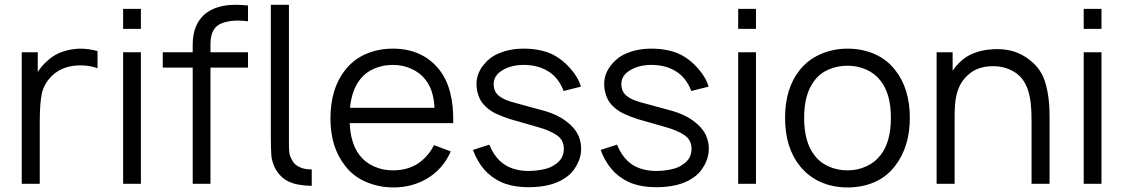

<svg xmlns="http://www.w3.org/2000/svg" viewBox="-20 -786 4813 821"><path d="M397 -567.5V-494Q364 -506.5 325 -506.5Q249.5 -506.5 204 -463.5Q168.5 -429.5 159 -386.5Q150 -343.5 150 -267.5V0H73V-562.5H141.5V-478Q149.5 -491.5 161.2 -504.8Q173 -518 188.5 -531Q214.5 -554 249.5 -565.5Q284.5 -577 321 -578Q361.5 -578 397 -567.5Z M582.5 -748V-662.5H506.5V-748ZM582.5 -562.5V0H506.5V-562.5Z M880 -599V-562.5H1040.5V-497H880V0H804V-497H676V-562.5H804V-595Q804 -680 855 -725Q903.5 -765.5 987.5 -765.5Q1014 -765.5 1040.5 -762.5V-695Q1018.5 -698 995.5 -698Q970 -698 953 -693.5Q914 -686.5 897 -663Q880 -639.5 880 -599ZM1313 8.5Q1287 8.5 1266.5 5Q1227.5 0 1201 -17Q1174.5 -34 1157 -65.5Q1143.5 -92 1140.5 -118.5Q1139.5 -132.5 1138.8 -153.8Q1138 -175 1138 -204V-765.5H1215.5V-168.5Q1215.5 -146 1217.5 -131.8Q1219.5 -117.5 1227 -105Q1235 -86.5 1253.2 -75.5Q1271.5 -64.5 1294.5 -62.5Q1298 -62 1302.5 -62Q1307 -62 1313 -61.5Z M1517 -123Q1541 -91.5 1578.8 -74.5Q1616.5 -57.5 1660 -57.5Q1721.5 -57.5 1767 -86.5Q1811 -116.5 1836 -165.5L1907.5 -138.5Q1874.5 -63 1805.5 -22Q1741.5 15.5 1662 15.5Q1601 15.5 1545.5 -8Q1491.5 -31 1456.5 -76Q1393 -156 1393 -279Q1393 -407.5 1456.5 -487.5Q1493 -533 1545.5 -555.5Q1598 -578 1660 -578Q1786 -578 1858 -488.5Q1921.5 -408.5 1918 -259.5H1475.5Q1478.5 -174.5 1517 -123ZM1518 -444Q1484 -399.5 1476.5 -325H1838Q1836 -362.5 1827 -391.8Q1818 -421 1799.5 -445Q1776.5 -475 1739.2 -491.8Q1702 -508.5 1660 -508.5Q1616.5 -508.5 1579.2 -492.2Q1542 -476 1518 -444Z M2390 -397Q2368.5 -454 2324 -481.2Q2279.5 -508.5 2219.5 -508.5Q2167 -508.5 2129 -486Q2091 -463.5 2091 -427Q2091 -410.5 2096.5 -398Q2102 -385.5 2113.5 -376Q2125 -366.5 2142.2 -359.2Q2159.5 -352 2183 -346L2298.5 -314.5Q2373.5 -295 2419 -252.5Q2465 -210.5 2465 -149Q2465 -112.5 2445 -77.5Q2425.5 -42.5 2393.5 -23Q2337 14.5 2239 14.5Q2186 14.5 2143.2 0.5Q2100.5 -13.5 2064 -47Q2023.5 -87 2002.5 -145L2072.5 -167.5Q2089 -125 2118.5 -97Q2141 -76 2172 -65.5Q2203 -55 2239 -55Q2271.5 -55 2302.5 -61.5Q2334.5 -68 2353.5 -82.5Q2391 -106.5 2391 -150Q2391 -187 2361.5 -207.5Q2331.5 -228.5 2275.5 -244L2160 -277Q2125.5 -288.5 2101 -300Q2076.5 -311.5 2057 -330Q2037 -348 2027.2 -374Q2017.5 -400 2017.5 -426Q2017.5 -468 2043.5 -503Q2056.5 -520.5 2072.8 -534Q2089 -547.5 2109 -556Q2157.5 -578 2218.5 -578Q2294 -578 2347.5 -551Q2387 -530 2419.5 -492.5Q2453 -454.5 2464 -415.5Z M2936 -397Q2914.5 -454 2870 -481.2Q2825.5 -508.5 2765.5 -508.5Q2713 -508.5 2675 -486Q2637 -463.5 2637 -427Q2637 -410.5 2642.5 -398Q2648 -385.5 2659.5 -376Q2671 -366.5 2688.2 -359.2Q2705.5 -352 2729 -346L2844.5 -314.5Q2919.5 -295 2965 -252.5Q3011 -210.5 3011 -149Q3011 -112.5 2991 -77.5Q2971.5 -42.5 2939.5 -23Q2883 14.5 2785 14.5Q2732 14.5 2689.2 0.5Q2646.5 -13.5 2610 -47Q2569.5 -87 2548.5 -145L2618.5 -167.5Q2635 -125 2664.5 -97Q2687 -76 2718 -65.5Q2749 -55 2785 -55Q2817.5 -55 2848.5 -61.5Q2880.5 -68 2899.5 -82.5Q2937 -106.5 2937 -150Q2937 -187 2907.5 -207.5Q2877.5 -228.5 2821.5 -244L2706 -277Q2671.5 -288.5 2647 -300Q2622.5 -311.5 2603 -330Q2583 -348 2573.2 -374Q2563.5 -400 2563.5 -426Q2563.5 -468 2589.5 -503Q2602.5 -520.5 2618.8 -534Q2635 -547.5 2655 -556Q2703.5 -578 2764.5 -578Q2840 -578 2893.5 -551Q2933 -530 2965.5 -492.5Q2999 -454.5 3010 -415.5Z M3212.5 -748V-662.5H3136.5V-748ZM3212.5 -562.5V0H3136.5V-562.5Z M3400.5 -76Q3337 -154.5 3337 -282.5Q3337 -409 3400.5 -487.5Q3417.5 -509 3440 -526Q3462.5 -543 3488.8 -554.5Q3515 -566 3544 -572Q3573 -578 3604 -578Q3666 -578 3718.5 -555.5Q3771 -533 3807 -487.5Q3870.5 -407.5 3870.5 -282.5Q3870.5 -158 3807 -76Q3771 -29.5 3719 -7Q3667 15.5 3604 15.5Q3541 15.5 3488.8 -7.8Q3436.5 -31 3400.5 -76ZM3745.5 -440.5Q3721.5 -472 3684 -488.5Q3646.5 -505 3604 -505Q3560 -505 3522.5 -488.5Q3485 -472 3462 -440.5Q3418.5 -384 3418.5 -282.5Q3418.5 -179 3462 -123Q3485 -91.5 3522.8 -74.5Q3560.5 -57.5 3604 -57.5Q3646.5 -57.5 3684 -74.5Q3721.5 -91.5 3745.5 -123Q3789.5 -179 3789.5 -282.5Q3789.5 -384.5 3745.5 -440.5Z M4468 -273V0H4391V-271Q4391 -308.5 4388 -339.2Q4385 -370 4377.5 -395Q4370 -420 4357.5 -439.2Q4345 -458.5 4325.5 -473Q4282.5 -503 4226.5 -503Q4160 -503 4120.5 -466.5Q4079 -431 4068 -370Q4062 -340.5 4062 -289.5V0H3985V-562.5H4053.5V-483.5Q4064.5 -500.5 4080.5 -516.5Q4108 -545 4145 -559Q4182 -573 4221.5 -575Q4225 -575.5 4230.8 -575.8Q4236.5 -576 4244.5 -576Q4324.5 -576 4381 -531Q4434.5 -491 4451.5 -427Q4469.5 -362.5 4468 -273Z M4690 -748V-662.5H4614V-748ZM4690 -562.5V0H4614V-562.5Z"/></svg>

Font: Russisch Sans
Style: Regular
Weight: 400
Designer: Michael Sharanda (font) & Cristiano Sobral (main changes)
Foundry: Michael Sharanda
Version: Version 2.00;October 25, 2020;FontCreator 13.0.0.2681 64-bit